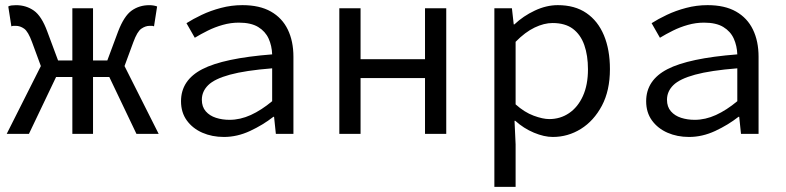

<svg xmlns="http://www.w3.org/2000/svg" viewBox="-20 -518 3040 743"><path d="M6 0 149 -284H260V-486H340V-284H451L594 0H508L403 -220H340V0H260V-220H197L92 0ZM146 -241 104 -355Q89 -396 73.5 -407Q58 -418 41 -418Q36 -418 32.5 -418Q29 -418 24 -416L12 -493Q17 -496 25 -497Q33 -498 42 -498Q81 -498 111 -477Q141 -456 163 -396L217 -251ZM454 -241 383 -251 437 -396Q460 -456 489.5 -477Q519 -498 558 -498Q567 -498 575 -496.5Q583 -495 588 -493L576 -416Q572 -418 568 -418Q564 -418 559 -418Q543 -418 527 -407Q511 -396 496 -355Z M846.3 12Q800.7 12 763.1 -4.4Q725.5 -20.9 703 -51.8Q680.5 -82.7 680.5 -126.2Q680.5 -207.7 762.8 -250.3Q845.1 -292.9 1033.2 -307.6Q1032.1 -340.7 1019.5 -368.7Q1006.8 -396.6 979.1 -413.5Q951.3 -430.4 904.3 -430.4Q872.6 -430.4 842.1 -421.7Q811.5 -413.1 784.2 -399.5Q756.8 -385.9 733.8 -371.9L701.6 -428.3Q726.3 -444.2 760.6 -460.5Q794.8 -476.8 835.2 -487.4Q875.5 -498.1 918.1 -498.1Q984.7 -498.1 1028.3 -473.3Q1072 -448.5 1093.7 -403.6Q1115.5 -358.7 1115.5 -298.2V0H1047.5L1040.6 -65.9H1037.8Q997.7 -34.5 947.7 -11.2Q897.8 12 846.3 12ZM868.2 -54.3Q909.6 -54.3 950.6 -73Q991.7 -91.8 1033.2 -126.4V-253.6Q929.2 -245.3 869.7 -229Q810.1 -212.7 785.6 -188.4Q761.1 -164.2 761.1 -132Q761.1 -104.6 776.3 -87.2Q791.4 -69.9 815.8 -62.1Q840.1 -54.3 868.2 -54.3Z M1293.1 0V-486.1H1375.3V-288.8H1624.7V-486.1H1706.9V0H1624.7V-215.9H1375.3V0Z M1893.1 205.1V-486.1H1961L1968 -423.7H1970.7Q2004.8 -456 2049.5 -477Q2094.2 -498.1 2138.5 -498.1Q2204.6 -498.1 2249.2 -467.5Q2293.8 -437 2317.1 -381.3Q2340.3 -325.5 2340.3 -250.4Q2340.3 -167.6 2309.2 -109Q2278 -50.4 2228 -19.2Q2177.9 12 2119.1 12Q2085.8 12 2046.3 -4.5Q2006.7 -21 1973.9 -50.6H1971.1L1975.3 40.5V205.1ZM2105.3 -57.2Q2148.4 -57.2 2182.3 -80.3Q2216.2 -103.3 2235.8 -146.5Q2255.3 -189.7 2255.3 -249.7Q2255.3 -303.3 2241.1 -343.7Q2226.9 -384 2197 -406.5Q2167.1 -428.9 2118.1 -428.9Q2085.5 -428.9 2048.9 -411.4Q2012.3 -393.9 1975.3 -356.2V-114.1Q2009.7 -83.4 2045.2 -70.3Q2080.7 -57.2 2105.3 -57.2Z M2646.3 12Q2600.7 12 2563.1 -4.4Q2525.5 -20.9 2503 -51.8Q2480.5 -82.7 2480.5 -126.2Q2480.5 -207.7 2562.8 -250.3Q2645.1 -292.9 2833.2 -307.6Q2832.1 -340.7 2819.5 -368.7Q2806.8 -396.6 2779.1 -413.5Q2751.3 -430.4 2704.3 -430.4Q2672.6 -430.4 2642.1 -421.7Q2611.5 -413.1 2584.2 -399.5Q2556.8 -385.9 2533.8 -371.9L2501.6 -428.3Q2526.3 -444.2 2560.6 -460.5Q2594.8 -476.8 2635.2 -487.4Q2675.5 -498.1 2718.1 -498.1Q2784.7 -498.1 2828.3 -473.3Q2872 -448.5 2893.7 -403.6Q2915.5 -358.7 2915.5 -298.2V0H2847.5L2840.6 -65.9H2837.8Q2797.7 -34.5 2747.7 -11.2Q2697.8 12 2646.3 12ZM2668.2 -54.3Q2709.6 -54.3 2750.6 -73Q2791.7 -91.8 2833.2 -126.4V-253.6Q2729.2 -245.3 2669.7 -229Q2610.1 -212.7 2585.6 -188.4Q2561.1 -164.2 2561.1 -132Q2561.1 -104.6 2576.3 -87.2Q2591.4 -69.9 2615.8 -62.1Q2640.1 -54.3 2668.2 -54.3Z"/></svg>

Font: Source Code Pro ExtraLight
Style: Regular
Weight: 200
Monospace: yes
Designer: Paul D. Hunt, Teo Tuominen
Foundry: Adobe
Version: Version 1.026;hotconv 1.1.0;makeotfexe 2.6.0